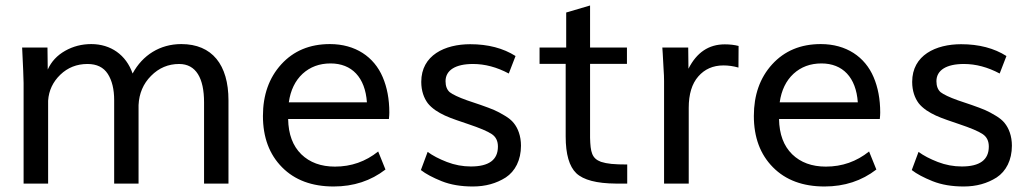

<svg xmlns="http://www.w3.org/2000/svg" viewBox="-20 -676 3813 707"><path d="M157.2 0V-305.2C159.7 -342.8 174.8 -374.5 202.1 -400.9C229.5 -427.2 262.7 -440.4 302.2 -440.4C336.4 -440.4 361.3 -428.2 377 -403.8C392.6 -379.4 400.4 -347.2 400.4 -307.1V0H490.2V-289.1C492.2 -331.5 507.3 -367.7 536.1 -396.5C564.9 -425.8 599.6 -440.4 639.6 -440.4C702.1 -440.4 731.4 -387.7 731.4 -299.3V0H821.3V-306.6C821.3 -437.5 761.2 -513.7 647.5 -513.7C569.3 -513.7 504.9 -473.1 468.3 -405.3C444.3 -474.1 387.7 -513.7 315.9 -513.7C281.2 -513.7 249 -505.4 219.7 -488.8C190.4 -472.2 168.9 -449.2 155.8 -419.9L154.8 -501H61.5C64.9 -430.7 66.9 -387.2 66.9 -370.1V0Z M1043.5 -299.3C1049.8 -343.8 1066.9 -378.9 1094.2 -404.3C1122.1 -429.7 1156.2 -442.4 1197.3 -442.4C1275.4 -442.4 1324.7 -391.1 1331.1 -299.3ZM1208.5 10.7C1282.2 10.7 1345.7 -10.3 1399.4 -51.8L1372.6 -118.2C1326.2 -81.1 1273.4 -62.5 1213.4 -62.5C1162.1 -62.5 1120.6 -77.6 1089.4 -107.9C1058.1 -138.7 1042 -181.6 1041 -237.8H1412.1C1413.1 -247.6 1413.6 -255.4 1413.6 -261.7C1413.6 -311 1405.3 -354.5 1389.2 -392.1C1357.4 -466.8 1288.6 -513.7 1194.8 -513.7C1120.6 -513.7 1061 -488.8 1015.6 -439C970.7 -389.6 948.2 -326.2 948.2 -249C948.2 -170.4 971.7 -107.4 1018.6 -60.1C1065.4 -12.7 1128.9 10.7 1208.5 10.7Z M1721.2 10.7C1767.6 10.7 1807.6 -0.5 1842.3 -22.5C1877 -45.4 1898.4 -86.4 1898.4 -139.6C1898.4 -175.3 1887.2 -204.1 1871.6 -223.1C1864.3 -232.4 1853 -241.7 1838.9 -250C1824.7 -258.8 1811.5 -265.6 1799.3 -271C1787.1 -276.4 1770.5 -282.2 1750 -289.6C1744.6 -291.5 1728 -297.4 1699.7 -306.6C1668 -317.9 1647 -328.1 1636.2 -336.4C1626 -345.2 1620.6 -358.9 1620.6 -377C1620.6 -417.5 1657.2 -440.4 1721.7 -440.4C1765.6 -440.4 1809.6 -428.7 1853.5 -405.3L1878.4 -469.7C1833 -498.5 1777.3 -513.2 1711.4 -513.2C1618.7 -513.2 1531.2 -473.1 1531.2 -374.5C1531.2 -341.3 1541 -314.9 1555.2 -295.9C1562.5 -286.6 1571.8 -278.3 1583.5 -270C1606.9 -254.4 1627.4 -245.6 1660.6 -233.9L1703.6 -219.2C1747.1 -204.6 1775.9 -192.4 1791 -182.1C1806.2 -171.9 1813.5 -156.7 1813.5 -136.2C1813.5 -87.4 1780.3 -63 1713.9 -63C1684.1 -63 1654.3 -68.4 1625.5 -79.6C1596.7 -90.8 1573.2 -103 1554.7 -116.7L1529.8 -49.8C1547.9 -35.6 1573.7 -22 1606.4 -8.8C1639.6 4.4 1677.7 10.7 1721.2 10.7Z M2289.6 -70.3C2240.7 -70.3 2215.8 -72.8 2192.9 -80.1C2159.2 -92.8 2154.3 -115.7 2152.8 -168.5V-440.9H2288.6V-501H2152.8V-655.8L2064.9 -629.9V-501H1966.8V-440.9H2063V-173.3C2063 -107.9 2076.2 -63 2102.1 -38.1C2128.4 -13.2 2177.2 -0.5 2248 0H2289.6Z M2516.1 0V-278.8C2516.1 -329.1 2527.8 -367.7 2551.3 -394.5C2574.7 -421.4 2605.5 -435.1 2644 -435.1C2661.6 -435.1 2680.2 -432.6 2699.2 -427.2L2699.7 -506.8C2684.6 -510.7 2667.5 -512.7 2648.9 -512.7C2589.8 -512.7 2545.4 -482.9 2515.1 -422.9L2514.2 -501H2418.9L2420.4 -478.5L2423.3 -425.3C2424.8 -404.8 2425.3 -389.2 2425.3 -377.9V0Z M2851.1 -299.3C2857.4 -343.8 2874.5 -378.9 2901.9 -404.3C2929.7 -429.7 2963.9 -442.4 3004.9 -442.4C3083 -442.4 3132.3 -391.1 3138.7 -299.3ZM3016.1 10.7C3089.8 10.7 3153.3 -10.3 3207 -51.8L3180.2 -118.2C3133.8 -81.1 3081.1 -62.5 3021 -62.5C2969.7 -62.5 2928.2 -77.6 2897 -107.9C2865.7 -138.7 2849.6 -181.6 2848.6 -237.8H3219.7C3220.7 -247.6 3221.2 -255.4 3221.2 -261.7C3221.2 -311 3212.9 -354.5 3196.8 -392.1C3165 -466.8 3096.2 -513.7 3002.4 -513.7C2928.2 -513.7 2868.7 -488.8 2823.2 -439C2778.3 -389.6 2755.9 -326.2 2755.9 -249C2755.9 -170.4 2779.3 -107.4 2826.2 -60.1C2873 -12.7 2936.5 10.7 3016.1 10.7Z M3528.8 10.7C3575.2 10.7 3615.2 -0.5 3649.9 -22.5C3684.6 -45.4 3706.1 -86.4 3706.1 -139.6C3706.1 -175.3 3694.8 -204.1 3679.2 -223.1C3671.9 -232.4 3660.6 -241.7 3646.5 -250C3632.3 -258.8 3619.1 -265.6 3606.9 -271C3594.7 -276.4 3578.1 -282.2 3557.6 -289.6C3552.2 -291.5 3535.6 -297.4 3507.3 -306.6C3475.6 -317.9 3454.6 -328.1 3443.8 -336.4C3433.6 -345.2 3428.2 -358.9 3428.2 -377C3428.2 -417.5 3464.8 -440.4 3529.3 -440.4C3573.2 -440.4 3617.2 -428.7 3661.1 -405.3L3686 -469.7C3640.6 -498.5 3585 -513.2 3519 -513.2C3426.3 -513.2 3338.9 -473.1 3338.9 -374.5C3338.9 -341.3 3348.6 -314.9 3362.8 -295.9C3370.1 -286.6 3379.4 -278.3 3391.1 -270C3414.6 -254.4 3435.1 -245.6 3468.3 -233.9L3511.2 -219.2C3554.7 -204.6 3583.5 -192.4 3598.6 -182.1C3613.8 -171.9 3621.1 -156.7 3621.1 -136.2C3621.1 -87.4 3587.9 -63 3521.5 -63C3491.7 -63 3461.9 -68.4 3433.1 -79.6C3404.3 -90.8 3380.9 -103 3362.3 -116.7L3337.4 -49.8C3355.5 -35.6 3381.3 -22 3414.1 -8.8C3447.3 4.4 3485.4 10.7 3528.8 10.7Z"/></svg>

Font: Ride
Style: Regular
Weight: 400
Version: Version 3.000